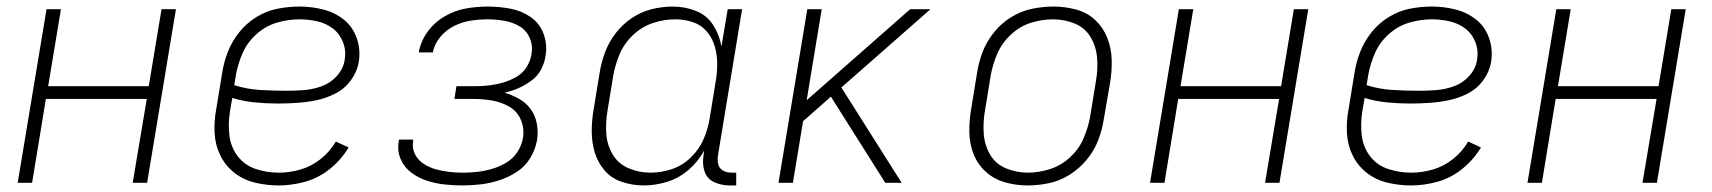

<svg xmlns="http://www.w3.org/2000/svg" viewBox="-20 -558 5224 586"><path d="M34 0H78L120 -256H428L385 0H429L517 -530H473L434 -295H127L166 -530H122Z M831 8Q871 8 912 -3.5Q953 -15 987.5 -43Q1022 -71 1044 -108L1005 -126Q987 -95 958.5 -72.5Q930 -50 897 -40.5Q864 -31 831 -31Q794 -31 760 -42.5Q726 -54 705 -82Q684 -110 680 -146Q676 -182 682 -219L689 -259Q722 -249 757 -245.5Q792 -242 828 -242Q857 -242 886.5 -244Q916 -246 945.5 -252Q975 -258 1003.5 -272.5Q1032 -287 1051 -313Q1070 -339 1075 -369Q1081 -406 1069 -441Q1057 -476 1029.5 -498Q1002 -520 966.5 -529Q931 -538 894 -538Q861 -538 827.5 -531.5Q794 -525 763.5 -506.5Q733 -488 710.5 -460Q688 -432 675.5 -400Q663 -368 658 -335L640 -225Q633 -188 635 -151.5Q637 -115 652.5 -83.5Q668 -52 695.5 -30.5Q723 -9 758.5 -0.5Q794 8 831 8ZM854 -281Q813 -281 773 -283.5Q733 -286 695 -298L700 -329Q706 -363 720.5 -396Q735 -429 763 -454Q791 -479 825.5 -489Q860 -499 894 -499Q921 -499 948 -493Q975 -487 996 -471Q1017 -455 1027 -429Q1037 -403 1032 -375Q1028 -348 1008 -326Q988 -304 961 -294.5Q934 -285 907.5 -283Q881 -281 854 -281Z M1392 8Q1420 8 1448.5 4.5Q1477 1 1504.5 -8Q1532 -17 1557.5 -33.5Q1583 -50 1598.5 -76Q1614 -102 1619 -130Q1623 -155 1618.5 -180Q1614 -205 1600 -224.5Q1586 -244 1565 -256Q1544 -268 1520 -275Q1542 -280 1562.5 -289Q1583 -298 1602 -312Q1621 -326 1631.5 -346Q1642 -366 1645 -387Q1651 -423 1639 -455Q1627 -487 1599.5 -506Q1572 -525 1538 -531.5Q1504 -538 1468 -538Q1435 -538 1401.5 -532Q1368 -526 1337 -508Q1306 -490 1285 -461Q1264 -432 1258 -398H1301Q1306 -424 1324 -445.5Q1342 -467 1366.5 -479Q1391 -491 1417 -495Q1443 -499 1468 -499Q1494 -499 1519.5 -494.5Q1545 -490 1566 -477.5Q1587 -465 1597 -441.5Q1607 -418 1602 -392Q1599 -372 1587 -353Q1575 -334 1555.5 -323Q1536 -312 1515.5 -306Q1495 -300 1474 -297.5Q1453 -295 1433 -295H1373L1367 -256H1426Q1455 -256 1483 -251Q1511 -246 1535 -232Q1559 -218 1570 -191.5Q1581 -165 1576 -136Q1572 -114 1559 -94Q1546 -74 1525 -61.5Q1504 -49 1481.5 -42.5Q1459 -36 1437 -33.5Q1415 -31 1392 -31Q1371 -31 1350 -33.5Q1329 -36 1309.5 -41.5Q1290 -47 1273 -58Q1256 -69 1246.5 -87.5Q1237 -106 1241 -128V-132H1198Q1197 -129 1197 -126Q1192 -97 1203 -72Q1214 -47 1235.5 -31Q1257 -15 1283 -6.5Q1309 2 1336.5 5Q1364 8 1392 8Z M1945 8Q1980 8 2016 -3Q2052 -14 2081.5 -39.5Q2111 -65 2129 -98L2127 -82Q2123 -57 2130.5 -34.5Q2138 -12 2160 -2Q2182 8 2206 8H2227V-31H2213Q2199 -31 2187.5 -37Q2176 -43 2172.5 -55.5Q2169 -68 2171 -82L2245 -530H2201L2182 -416Q2176 -451 2157 -481Q2138 -511 2104.5 -524.5Q2071 -538 2033 -538Q2001 -538 1969 -530Q1937 -522 1908.5 -503Q1880 -484 1859 -456.5Q1838 -429 1826.5 -398Q1815 -367 1810 -335L1792 -225Q1786 -191 1786 -157Q1786 -123 1795.5 -92Q1805 -61 1826 -37Q1847 -13 1879 -2.5Q1911 8 1945 8ZM1965 -31Q1930 -31 1898.5 -44.5Q1867 -58 1850 -86.5Q1833 -115 1830.5 -149.5Q1828 -184 1834 -219L1852 -329Q1858 -362 1872 -394.5Q1886 -427 1913 -452Q1940 -477 1973.5 -488Q2007 -499 2041 -499Q2069 -499 2094.5 -490.5Q2120 -482 2137 -462Q2154 -442 2161.5 -416.5Q2169 -391 2169 -363Q2169 -335 2164 -307L2146 -197Q2141 -165 2127.5 -133.5Q2114 -102 2088 -77Q2062 -52 2029.5 -41.5Q1997 -31 1965 -31Z M2356 0H2400L2431 -188L2516 -263L2562 -190L2682 0H2732L2548 -291L2820 -530H2758L2442 -252L2488 -530H2444Z M3116 8Q3149 8 3182 1Q3215 -6 3245 -25Q3275 -44 3297.5 -71.5Q3320 -99 3332 -130.5Q3344 -162 3349 -195L3368 -305Q3374 -341 3373 -376Q3372 -411 3359.5 -442.5Q3347 -474 3322.5 -497Q3298 -520 3264 -529Q3230 -538 3195 -538Q3162 -538 3129 -531Q3096 -524 3066 -505.5Q3036 -487 3013.5 -459Q2991 -431 2979 -399.5Q2967 -368 2962 -335L2944 -225Q2938 -190 2938.5 -154.5Q2939 -119 2951.5 -87.5Q2964 -56 2989 -33.5Q3014 -11 3047.5 -1.5Q3081 8 3116 8ZM3117 -31Q3083 -31 3051 -44Q3019 -57 3002 -86Q2985 -115 2982.5 -149.5Q2980 -184 2986 -219L3004 -329Q3010 -362 3024 -394.5Q3038 -427 3065.5 -452.5Q3093 -478 3126.5 -488.5Q3160 -499 3194 -499Q3229 -499 3260.5 -486Q3292 -473 3309 -444Q3326 -415 3328.5 -380.5Q3331 -346 3325 -311L3307 -201Q3301 -168 3287 -135.5Q3273 -103 3246 -78Q3219 -53 3185 -42Q3151 -31 3117 -31Z M3490 0H3534L3576 -256H3884L3841 0H3885L3973 -530H3929L3890 -295H3583L3622 -530H3578Z M4287 8Q4327 8 4368 -3.5Q4409 -15 4443.5 -43Q4478 -71 4500 -108L4461 -126Q4443 -95 4414.5 -72.5Q4386 -50 4353 -40.5Q4320 -31 4287 -31Q4250 -31 4216 -42.5Q4182 -54 4161 -82Q4140 -110 4136 -146Q4132 -182 4138 -219L4145 -259Q4178 -249 4213 -245.5Q4248 -242 4284 -242Q4313 -242 4342.5 -244Q4372 -246 4401.5 -252Q4431 -258 4459.5 -272.5Q4488 -287 4507 -313Q4526 -339 4531 -369Q4537 -406 4525 -441Q4513 -476 4485.5 -498Q4458 -520 4422.5 -529Q4387 -538 4350 -538Q4317 -538 4283.5 -531.5Q4250 -525 4219.5 -506.5Q4189 -488 4166.5 -460Q4144 -432 4131.5 -400Q4119 -368 4114 -335L4096 -225Q4089 -188 4091 -151.5Q4093 -115 4108.5 -83.5Q4124 -52 4151.5 -30.5Q4179 -9 4214.5 -0.5Q4250 8 4287 8ZM4310 -281Q4269 -281 4229 -283.5Q4189 -286 4151 -298L4156 -329Q4162 -363 4176.5 -396Q4191 -429 4219 -454Q4247 -479 4281.5 -489Q4316 -499 4350 -499Q4377 -499 4404 -493Q4431 -487 4452 -471Q4473 -455 4483 -429Q4493 -403 4488 -375Q4484 -348 4464 -326Q4444 -304 4417 -294.5Q4390 -285 4363.5 -283Q4337 -281 4310 -281Z M4642 0H4686L4728 -256H5036L4993 0H5037L5125 -530H5081L5042 -295H4735L4774 -530H4730Z"/></svg>

Font: Iosevka Sparkle Extralight
Style: Italic
Weight: 200
Italic angle: -9°
Designer: Belleve Invis
Foundry: Belleve Invis
Version: Version 4.5.0; ttfautohint (v1.8.3)